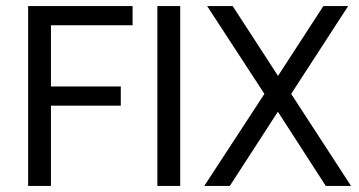

<svg xmlns="http://www.w3.org/2000/svg" viewBox="-20 -615 1188 635"><path d="M73 0V-595H418.5V-531.5H148.5V0ZM130 -265.5V-329H379.5V-265.5Z M500.5 0V-595H576V0Z M1057.5 0 899 -245.5 854.5 -304.5 665 -595H749.5L899.5 -364L943 -304.5L1141 0ZM655.5 0 854.5 -304.5 899.5 -364 1049.5 -595H1131.5L943 -304.5L899 -245.5L740 0Z"/></svg>

Font: Encode Sans SC Condensed
Style: Regular
Weight: 400
Width: 3
Designer: Multiple Designers
Foundry: Impallari Type
Version: Version 3.002